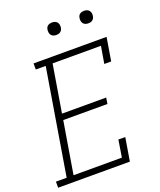

<svg xmlns="http://www.w3.org/2000/svg" viewBox="-172 -1026 938 1127"><g transform="rotate(-20 296.5 -462.0)"><path d="M-7 0V-38H60L169 -697H107V-735H563L539 -590H496L514 -697H212L163 -401H439L433 -363H157L103 -38H405L422 -145H465L441 0ZM490 -846Q481 -846 472.5 -849Q464 -852 458.5 -859Q453 -866 451.5 -875.5Q450 -885 452 -895Q453 -901 456 -907Q459 -913 465 -917Q471 -921 477.5 -922.5Q484 -924 490 -924Q500 -924 508.5 -921Q517 -918 522.5 -911Q528 -904 529.5 -894.5Q531 -885 529 -875Q528 -869 524.5 -863Q521 -857 515.5 -853Q510 -849 503.5 -847.5Q497 -846 490 -846ZM290 -846Q281 -846 272.5 -849Q264 -852 258.5 -859Q253 -866 251.5 -875.5Q250 -885 252 -895Q253 -901 256 -907Q259 -913 265 -917Q271 -921 277.5 -922.5Q284 -924 290 -924Q300 -924 308.5 -921Q317 -918 322.5 -911Q328 -904 329.5 -894.5Q331 -885 329 -875Q328 -869 324.5 -863Q321 -857 315.5 -853Q310 -849 303.5 -847.5Q297 -846 290 -846Z"/></g></svg>

Font: Iosevka Curly Slab XLtEx
Style: Italic
Weight: 200
Width: 7
Italic angle: -9°
Monospace: yes
Designer: Belleve Invis
Foundry: Belleve Invis
Version: Version 11.1.0; ttfautohint (v1.8.3)